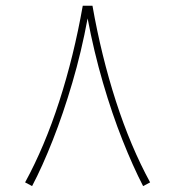

<svg xmlns="http://www.w3.org/2000/svg" viewBox="-20 -627 600 657"><path d="M263.2 -607.4H296.4Q326.7 -435.5 376.7 -280.5Q426.8 -125.5 493.7 -2.9L469.7 9.8Q435.1 -57.1 399.2 -147.5Q363.3 -237.8 332.3 -344Q301.3 -450.2 279.8 -564Q258.8 -450.2 227.5 -344Q196.3 -237.8 160.6 -147.5Q125 -57.1 89.8 9.8L65.9 -2.9Q132.8 -125.5 182.9 -280.5Q232.9 -435.5 263.2 -607.4Z"/></svg>

Font: Vazirmatn UI NL Thin
Style: Regular
Weight: 100
Designer: Saber Rastikerdar
Foundry: Saber Rastikerdar
Version: Version 33.003